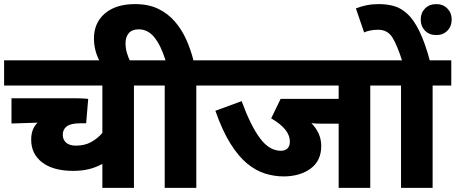

<svg xmlns="http://www.w3.org/2000/svg" viewBox="-20 -916 2222 936"><path d="M723 -499H633V0H479V-117Q448 -100 414 -91.5Q380 -83 337 -83Q240 -83 186 -124Q132 -165 132 -235Q132 -288 163 -318L36 -314V-437H352Q368 -437 385.5 -436Q403 -435 410 -434L400 -315H373Q325 -315 305.5 -300Q286 -285 286 -259Q286 -235 302.5 -220.5Q319 -206 350 -206Q393 -206 424.5 -223.5Q456 -241 479 -268V-499H0V-622H723Z M467 -615Q451 -645 444.5 -673.5Q438 -702 438 -728Q438 -805 491.5 -850.5Q545 -896 638 -896Q704 -896 751.5 -873Q799 -850 832.5 -811Q866 -772 888 -723Q910 -674 923 -622H1028V-499H937V0H783V-499H708V-622H787Q764 -695 732.5 -734Q701 -773 656 -773Q624 -773 608 -754.5Q592 -736 592 -706Q592 -680 599 -657Q606 -634 616 -614Z M1785 -499V0H1631V-313H1563Q1543 -313 1526.5 -313.5Q1510 -314 1498 -316Q1521 -292 1533.5 -264.5Q1546 -237 1546 -204Q1546 -132 1494 -94Q1442 -56 1362 -56Q1317 -56 1272 -70Q1227 -84 1184.5 -119Q1142 -154 1103 -216.5Q1064 -279 1030 -376L1158 -423Q1202 -303 1247.5 -242Q1293 -181 1349 -181Q1369 -181 1381 -192Q1393 -203 1393 -225Q1393 -257 1370 -285Q1347 -313 1302 -339L1348 -434H1631V-499H1013V-622H1875V-499Z M2089 -499V0H1935V-499H1860V-622H2180V-499ZM1942 -615Q1916 -697 1892.5 -734Q1869 -771 1823 -771Q1804 -771 1786 -767.5Q1768 -764 1755 -758L1715 -875Q1740 -885 1767.5 -890.5Q1795 -896 1827 -896Q1866 -896 1900.5 -886.5Q1935 -877 1966 -848.5Q1997 -820 2024.5 -764Q2052 -708 2077 -615ZM2031 -821Q2031 -853 2052 -874.5Q2073 -896 2107 -896Q2140 -896 2161 -874.5Q2182 -853 2182 -821Q2182 -788 2161 -766.5Q2140 -745 2107 -745Q2073 -745 2052 -766.5Q2031 -788 2031 -821Z"/></svg>

Font: Noto Sans ExtraBold
Style: Regular
Weight: 800
Designer: Monotype Design Team
Foundry: Monotype Imaging Inc.
Version: Version 2.007